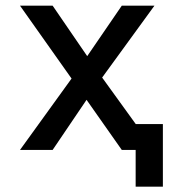

<svg xmlns="http://www.w3.org/2000/svg" viewBox="-20 -538 626 689"><path d="M466.8 131.8V-92.8H564.5V131.8ZM51.8 0 257.8 -285.2 417 -517.6H534.2L320.3 -223.6L168.9 0ZM417 0 259.8 -223.6 51.8 -517.6H168.9L328.1 -285.2L534.2 0Z"/></svg>

Font: Cascadia Code
Style: Regular
Weight: 400
Monospace: yes
Designer: Aaron Bell
Foundry: Saja Typeworks
Version: Version 2106.017